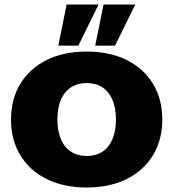

<svg xmlns="http://www.w3.org/2000/svg" viewBox="-20 -823 770 853"><path d="M365 10Q263 10 187.5 -27.5Q112 -65 70.5 -133Q29 -201 29 -292Q29 -383 70.5 -451Q112 -519 187.5 -556.5Q263 -594 365 -594Q467 -594 542.5 -556.5Q618 -519 659.5 -451Q701 -383 701 -292Q701 -201 659.5 -133Q618 -65 542.5 -27.5Q467 10 365 10ZM365 -130Q406 -130 435 -149Q464 -168 479.5 -204.5Q495 -241 495 -292Q495 -344 479.5 -380Q464 -416 435 -435Q406 -454 365 -454Q325 -454 295.5 -435Q266 -416 250.5 -380Q235 -344 235 -292Q235 -241 250.5 -204.5Q266 -168 295.5 -149Q325 -130 365 -130ZM239 -620 276 -803H418L328 -620ZM403 -620 440 -803H581L491 -620Z"/></svg>

Font: Rokkitt SemiBold Black
Style: Regular
Weight: 900
Version: Version 3.103